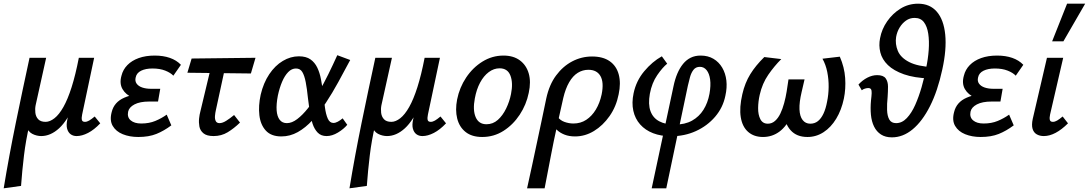

<svg xmlns="http://www.w3.org/2000/svg" viewBox="-39 -731 5898 1040"><path d="M-19 289Q10 113 46.5 -65Q83 -243 121 -418H211L154 -161Q150 -141 152.5 -120Q155 -99 168 -85Q181 -71 208 -71Q231 -71 256 -90.5Q281 -110 304.5 -151.5Q328 -193 349 -259Q370 -325 388 -418H438Q407 -265 367 -171.5Q327 -78 281 -36Q235 6 184 6Q173 6 160 3Q147 0 135 -6.5Q123 -13 115.5 -23.5Q108 -34 107 -49L120 -53Q101 28 91 110.5Q81 193 75 276ZM376 6Q357 6 343.5 -4Q330 -14 324.5 -34Q319 -54 326 -85L398 -418H471L406 -111Q402 -92 404.5 -81.5Q407 -71 421 -71Q432 -71 444 -78Q456 -85 474 -100L504 -63Q471 -28 438 -11Q405 6 376 6Z M710 11Q663 11 626 -4Q589 -19 571.5 -49Q554 -79 566 -124Q579 -178 634.5 -202Q690 -226 769 -226L765 -186Q717 -186 679.5 -202Q642 -218 624.5 -248.5Q607 -279 619 -321Q627 -354 651 -378.5Q675 -403 712.5 -416.5Q750 -430 799 -430Q845 -430 881 -417.5Q917 -405 941 -380L900 -321Q885 -337 856 -348.5Q827 -360 787 -360Q750 -360 725.5 -348Q701 -336 696 -312Q691 -292 701 -278Q711 -264 731.5 -257Q752 -250 780 -250H829L817 -181H769Q719 -181 689.5 -165.5Q660 -150 655 -126Q649 -96 669 -79Q689 -62 726 -62Q769 -62 802.5 -76Q836 -90 864 -110L889 -52Q849 -22 808 -5.5Q767 11 710 11Z M1118 6Q1081 6 1063 -9Q1045 -24 1041 -46Q1037 -68 1039.5 -90Q1042 -112 1046 -126L1114 -410H1190L1130 -133Q1127 -120 1125.5 -103.5Q1124 -87 1129.5 -75.5Q1135 -64 1150 -64Q1166 -64 1186 -76.5Q1206 -89 1229 -108L1261 -67Q1228 -35 1194 -14.5Q1160 6 1118 6ZM976 -337 999 -414 1345 -418 1320 -333Z M1485 8Q1430 8 1401 -23.5Q1372 -55 1366 -106.5Q1360 -158 1373 -218Q1388 -282 1419.5 -329Q1451 -376 1493 -401Q1535 -426 1580 -426Q1619 -426 1642.5 -409.5Q1666 -393 1679.5 -365Q1693 -337 1699.5 -302Q1706 -267 1711 -231Q1716 -188 1721 -150Q1726 -112 1736.5 -88.5Q1747 -65 1767 -65Q1778 -65 1791 -72Q1804 -79 1817 -90L1842 -55Q1823 -32 1791.5 -13Q1760 6 1730 6Q1700 6 1682 -12.5Q1664 -31 1654 -61Q1644 -91 1638.5 -127.5Q1633 -164 1629 -200Q1624 -250 1617 -286Q1610 -322 1598.5 -341Q1587 -360 1564 -360Q1541 -360 1522 -340.5Q1503 -321 1489 -288Q1475 -255 1466 -213Q1457 -166 1459.5 -133Q1462 -100 1476 -82Q1490 -64 1515 -64Q1542 -64 1571 -86Q1600 -108 1629 -144.5Q1658 -181 1686 -229Q1714 -277 1739.5 -329Q1765 -381 1788 -432L1858 -406Q1826 -346 1793.5 -286.5Q1761 -227 1726 -174Q1691 -121 1653.5 -80Q1616 -39 1574 -15.5Q1532 8 1485 8Z M1854 289Q1883 113 1919.5 -65Q1956 -243 1994 -418H2084L2027 -161Q2023 -141 2025.5 -120Q2028 -99 2041 -85Q2054 -71 2081 -71Q2104 -71 2129 -90.5Q2154 -110 2177.5 -151.5Q2201 -193 2222 -259Q2243 -325 2261 -418H2311Q2280 -265 2240 -171.5Q2200 -78 2154 -36Q2108 6 2057 6Q2046 6 2033 3Q2020 0 2008 -6.5Q1996 -13 1988.5 -23.5Q1981 -34 1980 -49L1993 -53Q1974 28 1964 110.5Q1954 193 1948 276ZM2249 6Q2230 6 2216.5 -4Q2203 -14 2197.5 -34Q2192 -54 2199 -85L2271 -418H2344L2279 -111Q2275 -92 2277.5 -81.5Q2280 -71 2294 -71Q2305 -71 2317 -78Q2329 -85 2347 -100L2377 -63Q2344 -28 2311 -11Q2278 6 2249 6Z M2573 11Q2517 11 2483 -16Q2449 -43 2437.5 -89Q2426 -135 2437 -192Q2450 -257 2486 -311Q2522 -365 2574.5 -397.5Q2627 -430 2688 -430Q2742 -430 2777 -404Q2812 -378 2825 -333Q2838 -288 2825 -228Q2812 -164 2776 -109.5Q2740 -55 2688 -22Q2636 11 2573 11ZM2596 -58Q2631 -58 2657.5 -81.5Q2684 -105 2702.5 -143Q2721 -181 2729 -222Q2741 -281 2726 -321Q2711 -361 2667 -361Q2636 -361 2608.5 -340.5Q2581 -320 2561.5 -283.5Q2542 -247 2533 -198Q2521 -135 2537.5 -96.5Q2554 -58 2596 -58Z M2816 289Q2830 225 2843.5 163.5Q2857 102 2869.5 41.5Q2882 -19 2895 -78.5Q2908 -138 2920 -198Q2936 -272 2973 -322Q3010 -372 3060.5 -398.5Q3111 -425 3168 -425Q3227 -425 3263.5 -399.5Q3300 -374 3312.5 -327.5Q3325 -281 3312 -220Q3299 -154 3263 -102.5Q3227 -51 3178.5 -21.5Q3130 8 3076 8Q3044 8 3019.5 -1.5Q2995 -11 2978.5 -26.5Q2962 -42 2956 -58L2982 -98Q2995 -79 3019 -70.5Q3043 -62 3067 -62Q3106 -62 3136.5 -82Q3167 -102 3188.5 -137.5Q3210 -173 3220 -220Q3233 -285 3213.5 -319Q3194 -353 3148 -353Q3117 -353 3090.5 -336.5Q3064 -320 3044 -285.5Q3024 -251 3012 -200Q2994 -119 2981.5 -63.5Q2969 -8 2960.5 34Q2952 76 2945 112.5Q2938 149 2930 190.5Q2922 232 2911 289Z M3491 289 3609 -263Q3617 -302 3630 -332.5Q3643 -363 3661 -385Q3679 -407 3702.5 -418.5Q3726 -430 3756 -430Q3796 -430 3825.5 -412.5Q3855 -395 3873 -364.5Q3891 -334 3895.5 -295Q3900 -256 3890 -212Q3877 -148 3834.5 -98.5Q3792 -49 3730.5 -21Q3669 7 3597 7Q3541 7 3498.5 -9.5Q3456 -26 3428.5 -57Q3401 -88 3391.5 -131Q3382 -174 3393 -226Q3407 -293 3450.5 -345Q3494 -397 3546 -426L3575 -386Q3550 -366 3521 -324Q3492 -282 3481 -223Q3471 -166 3484.5 -129Q3498 -92 3532 -74Q3566 -56 3615 -56Q3671 -56 3709.5 -77.5Q3748 -99 3771.5 -136.5Q3795 -174 3804 -223Q3812 -268 3807.5 -300.5Q3803 -333 3788.5 -351Q3774 -369 3752 -369Q3730 -369 3717.5 -353Q3705 -337 3698.5 -313Q3692 -289 3687 -267L3570 289Z M4094 11Q4045 11 4013.5 -16.5Q3982 -44 3973.5 -96Q3965 -148 3982 -221Q3996 -282 4025 -329Q4054 -376 4101 -422L4193 -411Q4155 -373 4122.5 -326Q4090 -279 4076 -217Q4068 -182 4067.5 -146Q4067 -110 4079.5 -85.5Q4092 -61 4120 -61Q4142 -61 4159 -76Q4176 -91 4188 -116Q4200 -141 4208.5 -172.5Q4217 -204 4222 -235L4232 -301H4319L4303 -232Q4290 -177 4291.5 -139Q4293 -101 4308.5 -81Q4324 -61 4350 -61Q4374 -61 4391.5 -75Q4409 -89 4421.5 -115.5Q4434 -142 4441 -180Q4449 -218 4449.5 -259.5Q4450 -301 4442 -341Q4434 -381 4416 -413L4510 -424Q4535 -367 4539 -308.5Q4543 -250 4532 -197Q4519 -135 4490.5 -88Q4462 -41 4422 -15Q4382 11 4335 11Q4276 11 4243.5 -25.5Q4211 -62 4209 -117L4250 -109Q4223 -48 4183.5 -18.5Q4144 11 4094 11Z M4679 -188Q4682 -212 4682.5 -226.5Q4683 -241 4679 -247.5Q4675 -254 4664 -254Q4656 -254 4646 -251Q4636 -248 4629 -242L4611 -273Q4633 -297 4659.5 -310.5Q4686 -324 4712 -324Q4746 -324 4758.5 -306.5Q4771 -289 4771 -262Q4771 -235 4769 -206Q4765 -168 4766 -135.5Q4767 -103 4778 -83.5Q4789 -64 4815 -64Q4847 -64 4873 -91.5Q4899 -119 4918.5 -163Q4938 -207 4953 -259Q4968 -311 4977 -360Q4988 -411 4991.5 -460Q4995 -509 4989 -548.5Q4983 -588 4965.5 -611Q4948 -634 4915 -634Q4889 -634 4868.5 -619.5Q4848 -605 4834 -582Q4820 -559 4815 -531Q4809 -493 4824 -456Q4839 -419 4885.5 -395Q4932 -371 5016 -367L4996 -306Q4913 -309 4857.5 -328.5Q4802 -348 4770.5 -378.5Q4739 -409 4729.5 -447Q4720 -485 4728 -524Q4737 -573 4766.5 -615.5Q4796 -658 4839 -684.5Q4882 -711 4934 -711Q4998 -711 5035.5 -667.5Q5073 -624 5081 -543.5Q5089 -463 5065 -354Q5040 -238 4998.5 -156Q4957 -74 4904.5 -30.5Q4852 13 4792 13Q4757 13 4733 -2.5Q4709 -18 4695.5 -45.5Q4682 -73 4678.5 -109.5Q4675 -146 4679 -188Z M5273 11Q5226 11 5189 -4Q5152 -19 5134.5 -49Q5117 -79 5129 -124Q5142 -178 5197.5 -202Q5253 -226 5332 -226L5328 -186Q5280 -186 5242.5 -202Q5205 -218 5187.5 -248.5Q5170 -279 5182 -321Q5190 -354 5214 -378.5Q5238 -403 5275.5 -416.5Q5313 -430 5362 -430Q5408 -430 5444 -417.5Q5480 -405 5504 -380L5463 -321Q5448 -337 5419 -348.5Q5390 -360 5350 -360Q5313 -360 5288.5 -348Q5264 -336 5259 -312Q5254 -292 5264 -278Q5274 -264 5294.5 -257Q5315 -250 5343 -250H5392L5380 -181H5332Q5282 -181 5252.5 -165.5Q5223 -150 5218 -126Q5212 -96 5232 -79Q5252 -62 5289 -62Q5332 -62 5365.5 -76Q5399 -90 5427 -110L5452 -52Q5412 -22 5371 -5.5Q5330 11 5273 11Z M5615 6Q5593 6 5576.5 -3.5Q5560 -13 5554 -33.5Q5548 -54 5555 -87L5632 -418H5720L5649 -111Q5645 -93 5647.5 -82Q5650 -71 5664 -71Q5675 -71 5687 -78Q5699 -85 5717 -100L5746 -63Q5712 -29 5679 -11.5Q5646 6 5615 6ZM5660 -507 5741 -711H5839L5721 -507Z"/></svg>

Font: Ysabeau Infant SemiBold
Style: Italic
Weight: 600
Italic angle: -12°
Designer: Christian Thalmann (Catharsis Fonts)
Version: Version 2.002; featfreeze: ss01,ss02,lnum